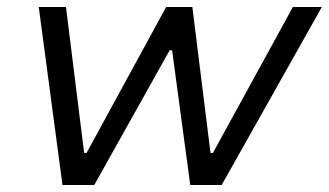

<svg xmlns="http://www.w3.org/2000/svg" viewBox="-20 -530 942 550"><path d="M159 0 91 -510H169L221 -92H228L456 -510H531L583 -92H590L819 -510H902L615 0H525L473 -386H466L250 0Z"/></svg>

Font: Saira SemiExpanded
Style: Italic
Weight: 400
Width: 6
Italic angle: -12°
Designer: Hector Gatti with collaboration of the Omnibus-Type team
Foundry: Omnibus-Type
Version: Version 1.101